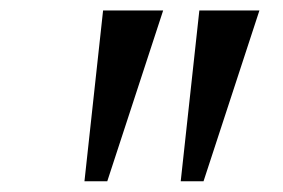

<svg xmlns="http://www.w3.org/2000/svg" viewBox="-20 -846 540 366"><path d="M291 -826 184.5 -500.5H141L176.5 -826ZM474.5 -826 368 -500.5H324.5L360 -826Z"/></svg>

Font: Merriweather 48pt Medium
Style: Italic
Weight: 500
Italic angle: -7.8°
Version: Version 2.101